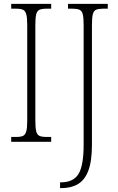

<svg xmlns="http://www.w3.org/2000/svg" viewBox="-20 -734 613 994"><path d="M38 0V-25H63Q87 -25 99 -30.5Q111 -36 116 -54Q121 -72 121 -109V-605Q121 -642 116 -660Q111 -678 99 -683.5Q87 -689 63 -689H38V-714H245V-689H221Q197 -689 184.5 -683.5Q172 -678 167.5 -660Q163 -642 163 -605V-109Q163 -72 167.5 -54Q172 -36 184.5 -30.5Q197 -25 221 -25H245V0ZM291 240V210H295Q360 210 386.5 166.5Q413 123 413 15V-606Q413 -642 408.5 -660Q404 -678 391.5 -683.5Q379 -689 356 -689H332V-714H538V-689H513Q490 -689 477.5 -683.5Q465 -678 460.5 -660Q456 -642 456 -605V14Q456 100 437.5 149Q419 198 383.5 219Q348 240 296 240Z"/></svg>

Font: Noto Serif Lao Condensed ExtraLight
Style: Regular
Weight: 200
Width: 3
Designer: Monotype Design Team
Foundry: Monotype Imaging Inc.
Version: Version 2.003; ttfautohint (v1.8.4.7-5d5b)